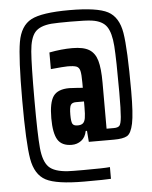

<svg xmlns="http://www.w3.org/2000/svg" viewBox="-56 -742 712 897"><g transform="rotate(-5 300.5 -294.0)"><path d="M47 -294Q47 -493 60 -568Q73 -643 123 -669.5Q173 -696 303 -696Q433 -696 483 -669.5Q533 -643 545.5 -568Q558 -493 558 -294Q558 -188 548.5 -142.5Q539 -97 520 -86Q501 -75 458 -75H340L336 -127H330Q324 -97 304.5 -82.5Q285 -68 260 -68Q213 -68 194 -99Q175 -130 175 -200Q175 -274 196 -303.5Q217 -333 271 -333L307 -331L334 -329V-353Q334 -392 330 -408.5Q326 -425 313.5 -430Q301 -435 271 -435Q255 -435 193 -429V-507Q250 -518 301 -518Q353 -518 380 -501.5Q407 -485 417.5 -448.5Q428 -412 428 -345V-129H462Q481 -129 488.5 -137Q496 -145 499 -178Q502 -211 502 -294Q502 -448 497.5 -510.5Q493 -573 473 -602Q453 -631 404 -638Q378 -642 303 -642Q242 -642 214 -640Q159 -635 136.5 -608.5Q114 -582 109 -519Q104 -456 104 -294Q104 -129 110 -66Q116 -3 141.5 23Q167 49 231 53Q248 54 303 54Q401 54 428 51V106Q407 108 303 108Q173 108 123 81.5Q73 55 60 -20Q47 -95 47 -294ZM334 -239V-265H296Q278 -265 271.5 -254Q265 -243 265 -208Q265 -177 270.5 -166.5Q276 -156 295 -156Q311 -156 319.5 -163Q328 -170 331 -187Q334 -204 334 -239Z"/></g></svg>

Font: Saira ExtraCondensed
Style: Bold
Weight: 700
Width: 2
Designer: Hector Gatti with collaboration of the Omnibus-Type team
Foundry: Omnibus-Type
Version: Version 0.072; ttfautohint (v1.8)